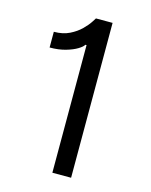

<svg xmlns="http://www.w3.org/2000/svg" viewBox="-111 -799 685 871"><g transform="rotate(15 232.0 -363.5)"><path d="M308.2 -727.3V0H220.2V-599.4H214.5Q209.5 -589.5 188.9 -576.9Q168.3 -564.3 135.7 -554.9Q103 -545.5 61.1 -545.5V-619.3Q103.3 -619.3 134.2 -634.6Q165.1 -649.9 185.9 -670.5Q206.7 -691.1 217.5 -707.7Q228.3 -724.4 230.1 -727.3Z"/></g></svg>

Font: Inter Zeller
Style: Regular
Weight: 400
Designer: Rasmus Andersson; Joe Bland
Foundry: zeller
Version: Version 3.015;git-dec3a8cb1